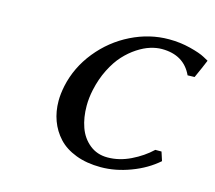

<svg xmlns="http://www.w3.org/2000/svg" viewBox="-97 -778 1019 908"><g transform="rotate(15 412.5 -324.0)"><path d="M695.8 -136.2H726.1L740.2 -92.8Q687 -45.9 612.8 -18.1Q538.6 9.8 466.8 9.8Q397.9 9.8 344.7 -10.5Q291.5 -30.8 259 -65.9Q226.6 -101.1 210.2 -145.8Q193.8 -190.4 193.8 -242.2Q193.8 -275.4 202.1 -315.9Q222.7 -412.1 286.4 -491Q350.1 -569.8 439.5 -614Q528.8 -658.2 624 -658.2Q678.7 -658.2 728.8 -645.5Q778.8 -632.8 801.8 -620.1L824.2 -607.9L825.2 -606.9Q811 -571.8 786.1 -517.1L752 -516.1Q710.9 -605 603 -605Q576.7 -605 547.1 -595.9Q517.6 -586.9 485.1 -565.7Q452.6 -544.4 424.6 -513.9Q396.5 -483.4 372.8 -436.5Q349.1 -389.6 336.9 -333Q328.1 -292.5 328.1 -253.9Q328.1 -196.3 344.7 -149.4Q361.3 -102.5 397.9 -72.8Q434.6 -43 485.8 -43Q543 -43 598.9 -70.1Q654.8 -97.2 695.8 -136.2Z"/></g></svg>

Font: Linear Smooth
Style: Bold Italic
Weight: 700
Designer: Philipp H. Poll, Flanker
Foundry: Philipp H. Poll, reworked by Flanker
Version: Version 1.061 | FøM Fix